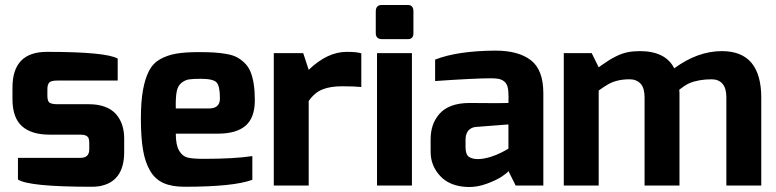

<svg xmlns="http://www.w3.org/2000/svg" viewBox="-20 -744 3111 770"><path d="M30 -347V-393Q30 -536 168 -536Q405 -536 452 -509V-421H211Q198 -421 189.5 -419Q181 -417 177 -412Q173 -407 171.5 -401Q170 -395 170 -384V-360Q170 -337 180 -331.5Q190 -326 211 -326H337Q374 -326 401.5 -315.5Q429 -305 445.5 -286Q462 -267 470 -242.5Q478 -218 478 -189V-134Q478 -14 377 3Q363 5 348 5Q96 5 52 -24V-111H303Q338 -111 338 -145V-170Q338 -182 335.5 -189Q333 -196 325 -200Q317 -204 303 -204H179Q106 -204 68 -238Q30 -272 30 -347Z M545 -268Q545 -337 553.5 -383.5Q562 -430 578 -460.5Q594 -491 623 -507Q652 -523 687.5 -529Q723 -535 777 -535Q813 -535 838 -533.5Q863 -532 888.5 -527.5Q914 -523 930 -514.5Q946 -506 961 -491.5Q976 -477 984.5 -456.5Q993 -436 997.5 -407.5Q1002 -379 1002 -342Q1002 -272 965 -240Q928 -208 854 -208H685Q685 -162 698.5 -139.5Q712 -117 732.5 -112Q753 -107 797 -107Q920 -107 992 -118V-23Q917 5 720 5Q669 5 635.5 -10Q602 -25 582 -59Q562 -93 553.5 -143Q545 -193 545 -268ZM685 -309H818Q862 -309 862 -349Q862 -399 848.5 -413.5Q835 -428 785 -428Q753 -428 737.5 -425.5Q722 -423 707.5 -411.5Q693 -400 688.5 -376Q684 -352 685 -309Z M1078 0V-531H1196L1218 -464Q1293 -536 1370 -536Q1413 -536 1429 -530V-395Q1401 -398 1352 -398Q1305 -398 1273.5 -385.5Q1242 -373 1218 -339V0Z M1487 -610V-698Q1487 -724 1511 -724H1616Q1638 -724 1638 -698V-610Q1638 -599 1632.5 -593Q1627 -587 1616 -587H1511Q1504 -587 1498.5 -589.5Q1493 -592 1490 -597.5Q1487 -603 1487 -610ZM1492 0V-531H1632V0Z M1707 -135V-185Q1707 -216 1715.5 -241Q1724 -266 1742 -287Q1760 -308 1790.5 -319.5Q1821 -331 1863 -331Q1902 -331 1940.5 -330.5Q1979 -330 2019 -331Q2020 -364 2019 -365Q2019 -386 2014.5 -399Q2010 -412 2000 -419Q1990 -426 1978 -428Q1966 -430 1948 -430Q1883 -430 1725 -419V-505Q1814 -540 1967 -541Q2059 -541 2109 -502.5Q2159 -464 2159 -370V0H2048L2019 -58Q2015 -51 1993.5 -36.5Q1972 -22 1933 -7.5Q1894 7 1857 6Q1785 4 1746 -37.5Q1707 -79 1707 -135ZM1847 -155Q1847 -125 1860 -115.5Q1873 -106 1897 -106Q1909 -106 1922 -108.5Q1935 -111 1946.5 -114.5Q1958 -118 1969 -122.5Q1980 -127 1989 -131.5Q1998 -136 2004.5 -139.5Q2011 -143 2015 -145.5Q2019 -148 2019 -148V-245L1890 -235Q1877 -234 1868 -228.5Q1859 -223 1854.5 -215Q1850 -207 1848.5 -199Q1847 -191 1847 -181Z M2241 0V-531H2353L2381 -474Q2384 -476 2389 -480Q2411 -495 2422.5 -502.5Q2434 -510 2454.5 -520Q2475 -530 2497 -534.5Q2519 -539 2546 -539Q2649 -539 2684 -470Q2778 -539 2875 -539Q3033 -539 3033 -352V0H2893V-354Q2893 -390 2877.5 -408Q2862 -426 2834 -426Q2821 -426 2809 -425Q2797 -424 2785.5 -422Q2774 -420 2763.5 -417Q2753 -414 2743 -409.5Q2733 -405 2723.5 -398.5Q2714 -392 2704 -384Q2704 -383 2704.5 -378.5Q2705 -374 2705 -369Q2705 -364 2705 -359Q2705 -354 2705 -353V0H2565V-354Q2565 -372 2561 -386Q2557 -400 2549 -408.5Q2541 -417 2530 -421.5Q2519 -426 2506 -426Q2479 -426 2458 -421Q2437 -416 2420 -406.5Q2403 -397 2381 -381V0Z"/></svg>

Font: Mina
Style: Bold
Weight: 700
Version: Version 1.000